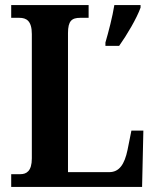

<svg xmlns="http://www.w3.org/2000/svg" viewBox="-20 -734 611 754"><path d="M24 0H538L543 -221H496L481 -146C469 -88 448 -58 409 -58H247V-604C247 -652 262 -664 295 -664H328V-714H24V-664H56C84 -664 105 -652 105 -600V-112C105 -62 84 -50 60 -50H24ZM394 -567V-554H448C478 -596 517 -662 532 -704V-714H429C422 -669 406 -608 394 -567Z"/></svg>

Font: Noto Serif Bengali Condensed
Style: Bold
Weight: 700
Width: 3
Designer: Juan Bruce, Universal Thirst, Indian Type Foundry and the Monotype Design Team.
Foundry: Monotype Imaging Inc.
Version: Version 2.003